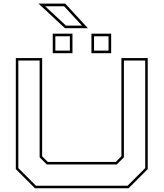

<svg xmlns="http://www.w3.org/2000/svg" viewBox="-20 -1012 879 1032"><path d="M168 0 65 -103V-700H206.5V-172L237 -141.5H602L632.5 -172V-700H774V-103L671 0ZM173.5 -13.5H665.5L760.5 -108.5V-686.5H646V-166.5L607.5 -128H231.5L193 -166.5V-686.5H78.5V-108.5ZM471.5 -726V-831H577.5V-726ZM263.5 -726V-831H369.5V-726ZM277.5 -740H355.5V-817H277.5ZM485.5 -740H563.5V-817H485.5ZM452.5 -860.5H329L187 -992.5H330.5ZM420.5 -874.5 324.5 -978.5H222.5L334.5 -874.5Z"/></svg>

Font: Tourney Expanded Thin
Style: Regular
Weight: 100
Width: 7
Designer: Tyler Finck
Foundry: Etcetera Type Co
Version: Version 1.010; ttfautohint (v1.8.3)